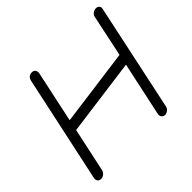

<svg xmlns="http://www.w3.org/2000/svg" viewBox="-163 -860 1051 1051"><g transform="rotate(-45 363.0 -334.5)"><path d="M62 6Q48 6 41.5 -3Q35 -12 37 -24L170 -644Q177 -675 206 -675Q220 -675 226.5 -665.5Q233 -656 231 -643L167 -343L613 -403L664 -645Q666 -658 677.5 -666.5Q689 -675 702 -675Q714 -675 721.5 -666.5Q729 -658 725 -644L593 -24Q591 -12 580 -3Q569 6 558 6Q545 6 537.5 -3Q530 -12 532 -24L600 -340L154 -280L99 -24Q96 -12 85.5 -3Q75 6 62 6Z"/></g></svg>

Font: Comic Neue
Style: Italic
Weight: 400
Italic angle: -12°
Designer: Craig Rozynski
Foundry: Craig Rozynski
Version: Version 2.003